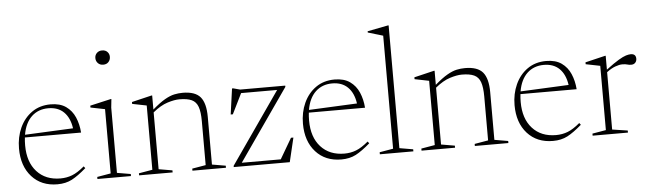

<svg xmlns="http://www.w3.org/2000/svg" viewBox="-46 -883 3608 1067"><g transform="rotate(-5 1757.5 -350.0)"><path d="M236.5 -436Q289 -436 322 -412.8Q355 -389.5 371.8 -350.8Q388.5 -312 392 -265H78.5Q76 -244 76 -221Q76 -128 124.5 -74.5Q173 -21 256 -21Q291 -21 321.5 -32.8Q352 -44.5 390 -76.5L398 -66Q352.5 -26.5 317.8 -8.2Q283 10 236.5 10Q147 10 93.8 -49.2Q40.5 -108.5 40.5 -206.5Q40.5 -269.5 64.2 -321.8Q88 -374 132 -405Q176 -436 236.5 -436ZM222 -415.5Q166 -415.5 129 -380.8Q92 -346 80.5 -280L349.5 -292.5Q341 -351.5 308.5 -383.5Q276 -415.5 222 -415.5Z M547.5 -630Q529.5 -630 518.2 -641.8Q507 -653.5 507 -670.5Q507 -687 518.2 -698.2Q529.5 -709.5 547.5 -709.5Q566.5 -709.5 577.2 -698.2Q588 -687 588 -670.5Q588 -653.5 577.2 -641.8Q566.5 -630 547.5 -630ZM576 -436 571 -388.5V-24.5L647 -11.5V0H460V-11.5L536 -24.5V-383Q528 -384.5 503.5 -389.5Q479 -394.5 456 -399V-409.5L572 -436Z M990 -11.5 1066 -24.5V-269.5Q1066 -321 1055.8 -349.8Q1045.5 -378.5 1020.8 -390Q996 -401.5 952 -401.5Q924.5 -401.5 885.5 -389.2Q846.5 -377 803.5 -341.5V-24.5L879.5 -11.5V0H692.5V-11.5L768.5 -24.5V-383L688.5 -399V-409.5L799.5 -436H803.5V-357.5Q844 -392.5 873.2 -409.2Q902.5 -426 926 -431Q949.5 -436 973 -436Q1043 -436 1072 -401.5Q1101 -367 1101 -290.5V-24.5L1177 -11.5V0H990Z M1220.5 0V-7L1498 -406H1297L1241 -292.5H1229L1249 -436H1256L1293 -426H1545V-419L1267 -20H1484.5L1551.5 -134.5H1565L1533 0Z M1820.5 -436Q1873 -436 1906 -412.8Q1939 -389.5 1955.8 -350.8Q1972.5 -312 1976 -265H1662.5Q1660 -244 1660 -221Q1660 -128 1708.5 -74.5Q1757 -21 1840 -21Q1875 -21 1905.5 -32.8Q1936 -44.5 1974 -76.5L1982 -66Q1936.5 -26.5 1901.8 -8.2Q1867 10 1820.5 10Q1731 10 1677.8 -49.2Q1624.5 -108.5 1624.5 -206.5Q1624.5 -269.5 1648.2 -321.8Q1672 -374 1716 -405Q1760 -436 1820.5 -436ZM1806 -415.5Q1750 -415.5 1713 -380.8Q1676 -346 1664.5 -280L1933.5 -292.5Q1925 -351.5 1892.5 -383.5Q1860 -415.5 1806 -415.5Z M2146.5 -24.5 2222.5 -11.5V0H2035.5V-11.5L2111.5 -24.5V-655L2027.5 -680V-687L2142.5 -709.5H2146.5Z M2565.5 -11.5 2641.5 -24.5V-269.5Q2641.5 -321 2631.2 -349.8Q2621 -378.5 2596.2 -390Q2571.5 -401.5 2527.5 -401.5Q2500 -401.5 2461 -389.2Q2422 -377 2379 -341.5V-24.5L2455 -11.5V0H2268V-11.5L2344 -24.5V-383L2264 -399V-409.5L2375 -436H2379V-357.5Q2419.5 -392.5 2448.8 -409.2Q2478 -426 2501.5 -431Q2525 -436 2548.5 -436Q2618.5 -436 2647.5 -401.5Q2676.5 -367 2676.5 -290.5V-24.5L2752.5 -11.5V0H2565.5Z M3001 -436Q3053.5 -436 3086.5 -412.8Q3119.5 -389.5 3136.2 -350.8Q3153 -312 3156.5 -265H2843Q2840.5 -244 2840.5 -221Q2840.5 -128 2889 -74.5Q2937.5 -21 3020.5 -21Q3055.5 -21 3086 -32.8Q3116.5 -44.5 3154.5 -76.5L3162.5 -66Q3117 -26.5 3082.2 -8.2Q3047.5 10 3001 10Q2911.5 10 2858.2 -49.2Q2805 -108.5 2805 -206.5Q2805 -269.5 2828.8 -321.8Q2852.5 -374 2896.5 -405Q2940.5 -436 3001 -436ZM2986.5 -415.5Q2930.5 -415.5 2893.5 -380.8Q2856.5 -346 2845 -280L3114 -292.5Q3105.5 -351.5 3073 -383.5Q3040.5 -415.5 2986.5 -415.5Z M3472.5 -432.5Q3501.5 -432.5 3501.5 -405Q3501.5 -391.5 3493.2 -382.8Q3485 -374 3470.5 -374Q3458.5 -374 3448.8 -377.2Q3439 -380.5 3420.5 -380.5Q3404.5 -380.5 3381.8 -372.2Q3359 -364 3333.5 -344.5V-24.5L3419.5 -11.5V0H3222.5V-11.5L3298.5 -24.5V-383L3218.5 -399V-409.5L3329.5 -436H3333.5V-358.5Q3377 -391.5 3403.5 -407.2Q3430 -423 3445.8 -427.8Q3461.5 -432.5 3472.5 -432.5Z"/></g></svg>

Font: Newsreader 16pt ExtraLight
Style: Regular
Weight: 275
Designer: Hugues Gentile
Foundry: Production Type
Version: Version 1.003; ttfautohint (v1.8.3)